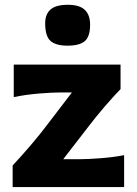

<svg xmlns="http://www.w3.org/2000/svg" viewBox="-20 -762 556 782"><path d="M31.5 0V-88Q71.5 -131 107.2 -173Q143 -215 172 -253.5L273 -385.5H228Q192.5 -385.5 138.2 -381Q84 -376.5 36 -366.5V-499H471V-399Q442.5 -370 406 -327.5Q369.5 -285 339.5 -245.5L237.5 -113.5H300.5Q336 -113.5 388.8 -117.5Q441.5 -121.5 485.5 -130V0ZM255 -576Q207.5 -576 185.8 -595.2Q164 -614.5 164 -667Q164 -704 185.8 -723.2Q207.5 -742.5 256 -742.5Q304 -742.5 325.5 -721.8Q347 -701 347 -661.5Q347 -613 325.5 -594.5Q304 -576 255 -576Z"/></svg>

Font: Commissioner Flair
Style: Bold
Weight: 700
Designer: Kostas Bartsokas
Foundry: Kostas Bartsokas
Version: Version 1.000; ttfautohint (v1.8.3)